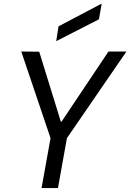

<svg xmlns="http://www.w3.org/2000/svg" viewBox="-20 -964 668 984"><path d="M193 0 239 -256 89 -700 181 -699 292 -340H295L536 -700H628L323 -256L277 0ZM268 -753 280 -829 498 -944H501L487 -865Z"/></svg>

Font: DM Sans 36pt
Style: Italic
Weight: 400
Italic angle: -10°
Designer: Colophon Foundry, Jonny Pinhorn
Foundry: Colophon Foundry
Version: Version 4.004;gftools[0.9.30]